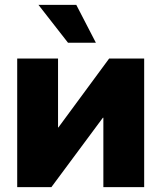

<svg xmlns="http://www.w3.org/2000/svg" viewBox="-20 -770 664 790"><path d="M573.2 0H405.3V-285.6H403.3L191.4 0H50.8V-529.3H218.8V-245.6H220.2L429.2 -529.3H573.2ZM259.8 -594.2 138.2 -750H293.9L374.5 -594.2Z"/></svg>

Font: Inter 24pt ExtraBold
Style: Regular
Weight: 800
Designer: Rasmus Andersson
Foundry: rsms
Version: Version 4.001;git-66647c0bb